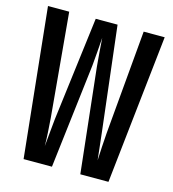

<svg xmlns="http://www.w3.org/2000/svg" viewBox="-109 -820 817 909"><g transform="rotate(15 300.0 -365.0)"><path d="M90 0 14 -730H118L164 -220Q166 -194 168.5 -153.5Q171 -113 171 -85Q174 -113 177.5 -153.5Q181 -194 184 -220L248 -730H355L415 -220Q418 -194 422.5 -153.5Q427 -113 430 -85Q431 -113 433.5 -153.5Q436 -194 438 -220L483 -730H586L506 0H368L312 -512Q309 -541 306 -582.5Q303 -624 301 -651Q299 -624 296 -582.5Q293 -541 290 -512L229 0Z"/></g></svg>

Font: Pitagon Sans Mono
Style: Bold
Weight: 700
Monospace: yes
Designer: Travis Tran
Foundry: Pitagon
Version: Version 1.001; ttfautohint (v1.8.4.7-5d5b);gftools[0.9.26]